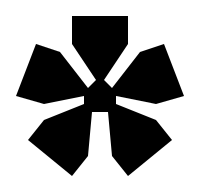

<svg xmlns="http://www.w3.org/2000/svg" viewBox="-25 -720 250 240"><path d="M105 -620 135 -665V-700H65V-665L95 -620ZM80 -590 30 -570 10 -545 65 -500 85 -525 90 -580ZM85 -610 50 -655 20 -665 -5 -600 30 -590 80 -600ZM120 -590 110 -580 115 -525 135 -500 190 -545 170 -570ZM115 -610 120 -600 170 -590 205 -600 180 -665 150 -655ZM95 -620 85 -610 80 -600V-590L90 -580H110L120 -590V-600L115 -610L105 -620Z"/></svg>

Font: Millimetre
Style: Extrablack
Weight: 900
Designer: Jérémy Landes
Version: Version 1.0